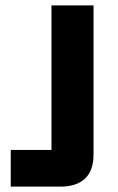

<svg xmlns="http://www.w3.org/2000/svg" viewBox="-20 -695 440 715"><path d="M20 0V-136.7H171.7V-675H328.3V-120Q328.3 -59.2 296.2 -29.6Q264.2 0 205 0Z"/></svg>

Font: Funnel Display ExtraBold
Style: Regular
Weight: 800
Designer: NORD ID, Kristian Moeller
Foundry: Dicotype
Version: Version 1.000